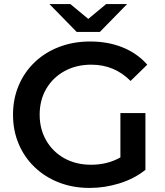

<svg xmlns="http://www.w3.org/2000/svg" viewBox="-20 -914 812 944"><path d="M421 10Q339 10 270.5 -16.5Q202 -43 151 -91.5Q100 -140 72 -206Q44 -272 44 -350Q44 -428 72 -494Q100 -560 151 -608.5Q202 -657 271.5 -683.5Q341 -710 423 -710Q511 -710 583 -681Q655 -652 704 -596L622 -516Q581 -557 533 -576.5Q485 -596 429 -596Q355 -596 297.5 -564.5Q240 -533 207.5 -477.5Q175 -422 175 -350Q175 -279 207.5 -223Q240 -167 297 -135.5Q354 -104 428 -104Q466 -104 502 -112.5Q538 -121 572 -140V-358H695V-79Q640 -35 567.5 -12.5Q495 10 421 10ZM357 -757 223 -894H326L414 -821L502 -894H605L471 -757Z"/></svg>

Font: Montserrat SemiBold
Style: Regular
Weight: 600
Designer: Julieta Ulanovsky
Foundry: Julieta Ulanovsky
Version: Version 9.000; ttfautohint (v1.8.4.7-5d5b)